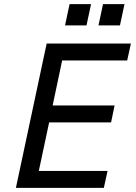

<svg xmlns="http://www.w3.org/2000/svg" viewBox="-20 -910 658 930"><path d="M518 -317H218L168 -82H501L483 0H57L206 -699H614L596 -617H281L235 -399H535ZM317 -890H421L399 -787H295ZM479 -890H583L561 -787H457Z"/></svg>

Font: Fragment Mono SC
Style: Italic
Weight: 400
Italic angle: -12°
Monospace: yes
Designer: Wei Huang based on Nimbus Sans by URW Studio, based on Helvetica by Max Miedinger.
Foundry: Wei Huang
Version: Version 1.012; ttfautohint (v1.8.4.7-5d5b)